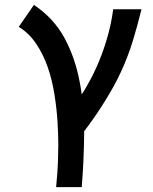

<svg xmlns="http://www.w3.org/2000/svg" viewBox="-20 -561 626 787"><path d="M210 206Q216 147 217.5 102.5Q219 58 219 35Q219 -6 216 -58.5Q213 -111 203.5 -172Q194 -233 175.5 -286Q157 -339 128 -382Q99 -425 57 -451L119 -541Q201 -486 245 -404Q289 -322 307 -223Q312 -199 315 -174Q328 -193 339 -214Q365 -259 386 -310Q407 -361 422 -415Q437 -469 444 -523H560Q543 -454 524 -392Q505 -330 476.5 -268Q448 -206 406 -140Q372 -85 325 -23Q325 -18 325 -14Q324 96 315 206Z"/></svg>

Font: Rising Sun SemiBold
Style: Regular
Weight: 600
Designer: Matt McInerney, Pablo Impallari, Rodrigo Fuenzalida (Raleway font), Stephen Hutchings (Greek), Cristiano Sobral (main ch
Foundry: The Rising Sun Project Authors
Version: Version 4.327; ttfautohint (v1.8.4.7-5d5b-dirty)